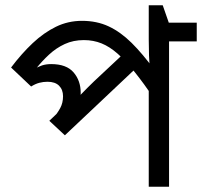

<svg xmlns="http://www.w3.org/2000/svg" viewBox="-20 -708 766 728"><path d="M726 -622V-551H621V0H544V-396L566 -332Q525 -392 491 -434.5Q457 -477 426.5 -504Q396 -531 365 -543.5Q334 -556 298 -556Q258 -556 225.5 -541Q193 -526 166 -501Q139 -476 116 -447L108 -445Q124 -455 139.5 -460Q155 -465 174 -465Q232 -465 259 -433.5Q286 -402 286 -356Q286 -345 285 -335Q284 -325 282 -320L265 -326Q277 -339 288 -351Q299 -363 311.5 -375Q324 -387 337 -400L461 -516L510 -463L226 -195L167 -250L249 -328L213 -285L183 -262Q198 -279 208.5 -298.5Q219 -318 219 -343Q219 -368 204 -383Q189 -398 160 -398Q144 -398 129 -394Q114 -390 98 -380L22 -452Q62 -505 104 -544.5Q146 -584 192 -606.5Q238 -629 291 -629Q347 -629 392 -608Q437 -587 479 -545.5Q521 -504 567 -441L549 -446Q546 -470 545 -498Q544 -526 544 -558V-688H597L620 -622Z"/></svg>

Font: hexbangla15
Style: Regular
Weight: 400
Designer: Jelle Bosma - Monotype Design Team
Foundry: Monotype Imaging Inc.
Version: Version 2.006